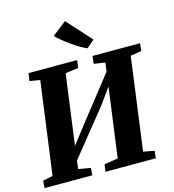

<svg xmlns="http://www.w3.org/2000/svg" viewBox="-140 -1122 1121 1238"><g transform="rotate(-15 420.0 -503.0)"><path d="M3 0 6.5 -48.5 73 -62.5 156.5 -680.5 87.5 -692 95 -743H419.5L412.5 -692L326 -680.5L254 -146L222 -159.5L352.5 -328L624 -673.5L574 -555.5L591.5 -680.5L516 -692L522.5 -743H839.5L834 -692L760.5 -680.5L677.5 -62.5L751 -48.5L745.5 0H409.5L416.5 -48.5L508 -62.5L579 -588L608.5 -579L492 -417L207.5 -64L253.5 -140L244 -62.5L325.5 -48.5L321.5 0ZM504.5 -799Q486.5 -805.5 460.5 -820.8Q434.5 -836 406.5 -855.8Q378.5 -875.5 354 -895.5Q329.5 -915.5 314 -932L408.5 -1006L555.5 -843.5Z"/></g></svg>

Font: Merriweather 28pt Black
Style: Italic
Weight: 900
Italic angle: -7.8°
Version: Version 2.101